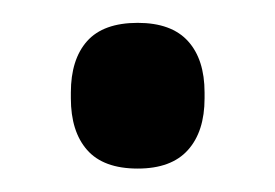

<svg xmlns="http://www.w3.org/2000/svg" viewBox="-20 -137 241 168"><path d="M100.5 10.5Q70.5 10.5 56.2 -5.8Q42 -22 42 -51V-56Q42 -85 56.2 -101Q70.5 -117 100.5 -117Q130 -117 144.5 -101Q159 -85 159 -56V-51Q159 -22 144.5 -5.8Q130 10.5 100.5 10.5Z"/></svg>

Font: Anek Malayalam Medium
Style: Regular
Weight: 500
Designer: Maithili Shingre (Malayalam) & Yesha Goshar (Latin)
Foundry: Ek Type
Version: Version 1.003